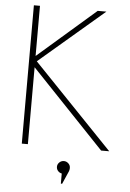

<svg xmlns="http://www.w3.org/2000/svg" viewBox="-62 -795 701 1037"><g transform="rotate(5 288.5 -276.5)"><path d="M509 0 112 -417V0H79V-750H112V-478L425 -750H472L121 -450L553 0ZM349 110Q349 117 346 126L315 197H308V142Q296 140 287.5 130.5Q279 121 279 108Q279 94 289.5 84Q300 74 314 74Q328 74 338.5 84Q349 94 349 108Z"/></g></svg>

Font: Poiret One
Style: Regular
Weight: 400
Designer: Denis Masharov (denis.masharov@gmail.com), Cyreal (Charset Expansion)
Foundry: Denis Masharov
Version: Version 1.101